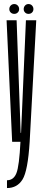

<svg xmlns="http://www.w3.org/2000/svg" viewBox="-20 -700 204 948"><path d="M40 0H126.5L159 -600H108L84 -44H82L62 -600H12.5ZM14.5 228.5Q65 228.5 91.2 186.2Q117.5 144 126.5 0H81Q75 120.5 61 155.2Q47 190 14.5 190ZM50.5 -631.5Q60.5 -631.5 67.5 -638.2Q74.5 -645 74.5 -655Q74.5 -665.5 67.5 -672.8Q60.5 -680 50.5 -680Q40 -680 33 -672.8Q26 -665.5 26 -655Q26 -645 33 -638.2Q40 -631.5 50.5 -631.5ZM120.5 -631.5Q131.5 -631.5 138.2 -638.2Q145 -645 145 -655Q145 -665.5 138.2 -672.8Q131.5 -680 120.5 -680Q110.5 -680 103.8 -672.8Q97 -665.5 97 -655Q97 -645 103.8 -638.2Q110.5 -631.5 120.5 -631.5Z"/></svg>

Font: Anybody UltraCondensed Light
Style: Regular
Weight: 300
Width: 1
Version: Version 1.113;gftools[0.9.25]